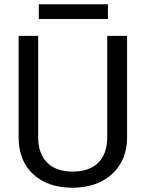

<svg xmlns="http://www.w3.org/2000/svg" viewBox="-20 -881 688 911"><path d="M583 -710.9V-227.5Q582.5 -127 519.8 -63Q457 1 349.6 8.8L324.7 9.8Q208 9.8 138.7 -53.2Q69.3 -116.2 68.4 -226.6V-710.9H161.1V-229.5Q161.1 -152.3 203.6 -109.6Q246.1 -66.9 324.7 -66.9Q404.3 -66.9 446.5 -109.4Q488.8 -151.9 488.8 -229V-710.9ZM492.2 -791H164.1V-860.8H492.2Z"/></svg>

Font: APIMedia Roboto
Style: Regular
Weight: 400
Designer: Google
Version: Version 2.137; 2017